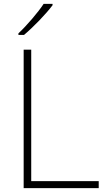

<svg xmlns="http://www.w3.org/2000/svg" viewBox="-20 -970 550 990"><path d="M251 -943V-950H205C177 -907 117 -837 75 -798V-790H104C155 -833 218 -899 251 -943ZM102 0H489V-36H141V-714H102Z"/></svg>

Font: Noto Sans Thai Looped ExtraLight
Style: Regular
Weight: 200
Designer: Sasikarn Vongin, Ben Mitchell
Foundry: The Fontpad Ltd
Version: Version 1.001